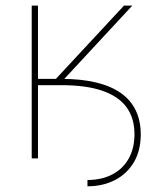

<svg xmlns="http://www.w3.org/2000/svg" viewBox="-20 -566 583 686"><path d="M104 -261.7V-284.2H198.7Q270.5 -284.2 323.7 -271.2Q377 -258.3 412.4 -233.2Q447.8 -208 465.3 -170.9Q482.9 -133.8 482.9 -85.9Q482.9 -27.8 458.3 13.7Q433.6 55.2 390.6 77.4Q347.7 99.6 292.5 99.6V77.1Q342.8 77.1 380.6 57.6Q418.5 38.1 439.5 1.2Q460.4 -35.6 460.4 -86.9Q460.4 -144 432.1 -182.9Q403.8 -221.7 345.9 -241.7Q288.1 -261.7 198.7 -261.7ZM93.3 0V-545.9H115.7V-284.2H179.7L422.9 -545.9H452.6L189 -261.7H115.7V0Z"/></svg>

Font: Inter 16pt Thin
Style: Regular
Weight: 250
Version: Version 4.001;git-66647c0bb